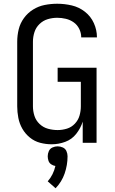

<svg xmlns="http://www.w3.org/2000/svg" viewBox="-20 -763 616 1026"><path d="M277 243Q310 209 325.5 164Q341 119 341 72Q341 58 335 44.5Q329 31 315.5 25Q302 19 288 19Q274 19 260.5 25Q247 31 241 44.5Q235 58 235 72Q235 84 239 96Q243 108 253.5 115Q264 122 276 124Q271 147 260.5 168Q250 189 235 206ZM256 8Q293 8 328.5 -5Q364 -18 387.5 -48Q411 -78 422 -113V0H496V-401H288V-326H412V-195Q412 -170 405 -145.5Q398 -121 380 -102Q362 -83 337.5 -75.5Q313 -68 288 -68Q262 -68 236.5 -75Q211 -82 191.5 -100.5Q172 -119 164 -144Q156 -169 156 -195V-540Q156 -566 164 -591Q172 -616 191 -634.5Q210 -653 235 -660.5Q260 -668 286 -668Q309 -668 332 -662.5Q355 -657 374 -643.5Q393 -630 403.5 -608.5Q414 -587 414 -564V-563H498V-564Q498 -603 481.5 -639.5Q465 -676 433.5 -700.5Q402 -725 363.5 -734Q325 -743 286 -743Q252 -743 219 -736.5Q186 -730 157 -712Q128 -694 108 -666.5Q88 -639 80 -606.5Q72 -574 72 -540V-195Q72 -164 78 -133Q84 -102 99.5 -75Q115 -48 139.5 -28Q164 -8 194.5 0Q225 8 256 8Z"/></svg>

Font: Iosevka SS01 Extended
Style: Regular
Weight: 400
Width: 7
Monospace: yes
Designer: Belleve Invis
Foundry: Belleve Invis
Version: Version 3.4.7; ttfautohint (v1.8.3)